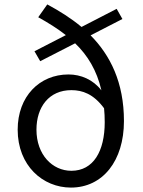

<svg xmlns="http://www.w3.org/2000/svg" viewBox="-20 -836 648 869"><path d="M145 -249C145 -352 202 -428 303 -428C353 -428 403 -411 451 -346C453 -326 454 -305 454 -283C454 -152 403 -63 303 -63C217 -63 145 -136 145 -249ZM301 13C445 13 541 -108 541 -288C541 -463 479 -586 390 -676L534 -750L508 -796L349 -714C301 -754 248 -787 194 -816L153 -758C198 -733 240 -707 278 -677L136 -604L162 -559L320 -640C377 -585 418 -518 439 -427C401 -476 346 -499 290 -499C159 -499 60 -400 60 -249C60 -86 174 13 301 13Z"/></svg>

Font: Source Han Sans HK
Style: Regular
Weight: 400
Designer: Ryoko NISHIZUKA 西塚涼子 (kana, bopomofo & ideographs); Paul D. Hunt (Latin, Greek & Cyrillic); Sandoll Communications 산돌커뮤니
Foundry: Adobe
Version: Version 2.000;hotconv 1.0.107;makeotfexe 2.5.65593